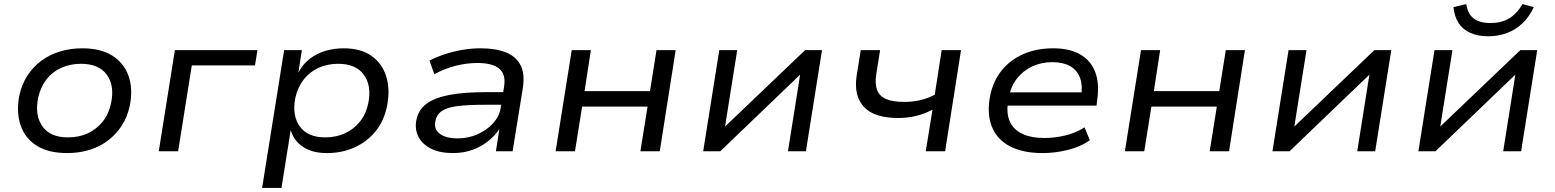

<svg xmlns="http://www.w3.org/2000/svg" viewBox="-20 -742 7628 942"><path d="M309 9Q218 9 160.5 -27Q103 -63 81 -127.5Q59 -192 75 -274Q87 -329 115 -372Q143 -415 183.5 -444.5Q224 -474 274.5 -489.5Q325 -505 384 -505Q474 -505 531 -469Q588 -433 610.5 -370Q633 -307 617 -224Q605 -168 577 -125Q549 -82 509 -52Q469 -22 418.5 -6.5Q368 9 309 9ZM313 -68Q368 -68 411 -88Q454 -108 484 -145.5Q514 -183 525 -236Q543 -322 504 -375.5Q465 -429 377 -429Q325 -429 281 -409.5Q237 -390 208 -352.5Q179 -315 167 -262Q150 -175 188.5 -121.5Q227 -68 313 -68Z M759 0 838 -496H1243L1231 -421H921L854 0Z M1266 180 1374 -496H1461L1444 -386Q1466 -428 1501 -454.5Q1536 -481 1578.5 -493Q1621 -505 1666 -505Q1749 -505 1801.5 -468.5Q1854 -432 1874.5 -368.5Q1895 -305 1879 -222Q1864 -148 1822 -97Q1780 -46 1719 -18.5Q1658 9 1583 9Q1512 9 1466.5 -21.5Q1421 -52 1407 -102H1406L1361 180ZM1575 -68Q1629 -68 1672.5 -88Q1716 -108 1746 -145.5Q1776 -183 1787 -236Q1804 -322 1765 -375.5Q1726 -429 1639 -429Q1587 -429 1543.5 -409.5Q1500 -390 1470.5 -352.5Q1441 -315 1429 -262Q1412 -175 1451 -121.5Q1490 -68 1575 -68Z M2202 9Q2138 9 2095 -12.5Q2052 -34 2033 -71Q2014 -108 2023 -154Q2033 -203 2072 -232.5Q2111 -262 2183.5 -276Q2256 -290 2368 -290H2466L2457 -228H2358Q2276 -228 2225 -221.5Q2174 -215 2148 -197.5Q2122 -180 2116 -147Q2108 -108 2138 -85.5Q2168 -63 2226 -63Q2277 -63 2322.5 -83Q2368 -103 2399 -137Q2430 -171 2436 -211L2453 -316Q2463 -378 2429 -405.5Q2395 -433 2322 -433Q2272 -433 2218.5 -420Q2165 -407 2111 -378L2087 -445Q2125 -464 2167 -477.5Q2209 -491 2252.5 -498Q2296 -505 2338 -505Q2411 -505 2461 -485.5Q2511 -466 2533.5 -423Q2556 -380 2545 -309L2495 0H2413L2430 -109Q2409 -77 2375.5 -50Q2342 -23 2298.5 -7Q2255 9 2202 9Z M2706 0 2785 -496H2879L2848 -295H3169L3201 -496H3295L3217 0H3122L3157 -219H2836L2801 0Z M3430 0 3509 -496H3597L3537 -119H3535L3930 -496H4013L3934 0H3846L3906 -378H3908L3514 0Z M4522 0 4555 -204Q4518 -184 4475.5 -173.5Q4433 -163 4388 -163Q4269 -163 4218.5 -217.5Q4168 -272 4183 -371L4203 -496H4298L4279 -377Q4272 -331 4283 -301Q4294 -271 4326.5 -256.5Q4359 -242 4417 -242Q4458 -242 4494.5 -250.5Q4531 -259 4566 -277L4600 -496H4695L4617 0Z M5096 9Q4997 9 4933.5 -25Q4870 -59 4845.5 -122.5Q4821 -186 4838 -273Q4853 -345 4895 -397Q4937 -449 5001.5 -477Q5066 -505 5148 -505Q5227 -505 5279 -475.5Q5331 -446 5353 -389.5Q5375 -333 5363 -251L5360 -224H4901L4911 -289H5310L5284 -266Q5293 -323 5278.5 -361Q5264 -399 5229.5 -418Q5195 -437 5143 -437Q5089 -437 5044 -416Q4999 -395 4968.5 -355.5Q4938 -316 4929 -261L4927 -249Q4916 -189 4933.5 -148Q4951 -107 4994.5 -86Q5038 -65 5105 -65Q5154 -65 5205 -77Q5256 -89 5301 -117L5327 -54Q5282 -22 5219.5 -6.5Q5157 9 5096 9Z M5499 0 5578 -496H5672L5641 -295H5962L5994 -496H6088L6010 0H5915L5950 -219H5629L5594 0Z M6223 0 6302 -496H6390L6330 -119H6328L6723 -496H6806L6727 0H6639L6699 -378H6701L6307 0Z M6939 0 7018 -496H7106L7046 -119H7044L7439 -496H7522L7443 0H7355L7415 -378H7417L7023 0ZM7281 -564Q7231 -564 7194 -580.5Q7157 -597 7136.5 -628.5Q7116 -660 7111 -707L7174 -722Q7181 -674 7210 -651.5Q7239 -629 7293 -629Q7345 -629 7383 -651Q7421 -673 7450 -722L7505 -707Q7483 -659 7449.5 -627.5Q7416 -596 7373.5 -580Q7331 -564 7281 -564Z"/></svg>

Font: Nunito Sans 7pt SemiExpanded
Style: Italic
Weight: 400
Width: 6
Italic angle: -9°
Designer: Vernon Adams
Foundry: Vernon Adams
Version: Version 3.101;gftools[0.9.27]